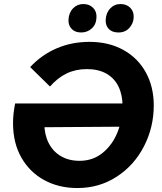

<svg xmlns="http://www.w3.org/2000/svg" viewBox="-20 -919 801 952"><path d="M627.8 -406 608.2 -291 91.6 -287.4 78.4 -406ZM122.8 -406 204.6 -361.2Q199.8 -335.4 199.8 -307.6Q199.8 -253 220.8 -210.8Q241.8 -168.6 281.3 -145.1Q320.8 -121.6 374.6 -121.6Q440.8 -121.6 489.3 -161.3Q537.8 -201 562.7 -263.4Q587.6 -325.8 587.6 -392.8Q587.6 -448.8 567.3 -490.2Q547 -531.6 507.3 -554Q467.6 -576.4 410.6 -576.4Q355.6 -576.4 310.9 -555Q266.2 -533.6 227.8 -490L129.6 -586.4Q186 -647 260.7 -679.2Q335.4 -711.4 423.8 -711.4Q519.2 -711.4 591.4 -671.5Q663.6 -631.6 703 -560.1Q742.4 -488.6 742.4 -396.2Q742.4 -288.2 694.1 -193.9Q645.8 -99.6 559 -43.1Q472.2 13.4 363.6 13.4Q272 13.4 199.8 -25.7Q127.6 -64.8 86.1 -137.4Q44.6 -210 44.6 -308.6Q44.6 -353.8 55 -406ZM319.6 -821.2Q321.2 -856.2 342.4 -877.8Q363.6 -899.4 394 -899Q423.8 -898.6 441.9 -880Q460 -861.4 458.4 -832.4Q457.2 -797.8 434.5 -777.5Q411.8 -757.2 380.4 -758Q351.8 -758.4 335.1 -775.9Q318.4 -793.4 319.6 -821.2ZM504 -820.6Q505.6 -855.6 526.8 -877.5Q548 -899.4 578.4 -899Q608.2 -898.6 626.3 -880Q644.4 -861.4 642.8 -832.4Q641.6 -802.6 620.7 -779.9Q599.8 -757.2 565.4 -758Q535.6 -758.4 519.2 -775.6Q502.8 -792.8 504 -820.6Z"/></svg>

Font: Fixel Italic Variable Display Thin
Style: Italic
Weight: 100
Italic angle: -10°
Designer: AlfaBravo + MacPaw
Foundry: Kyrylo Tkachov, Marchela Mozhyna, Serhii Makarenko, Maria Weinstein, Zakhar Kryvoshyya
Version: Version 1.210;Glyphs 3.2 (3217)